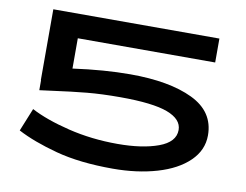

<svg xmlns="http://www.w3.org/2000/svg" viewBox="-71 -718 1062 830"><g transform="rotate(10 460.0 -303.0)"><path d="M852 -199Q852 -134 802 -85.5Q752 -37 665 -11.5Q578 14 471 14Q326 14 221.5 -14Q117 -42 47 -79L88 -180Q154 -145 256.5 -120Q359 -95 473 -95Q581 -95 652 -121Q723 -147 723 -200Q723 -247 658.5 -271.5Q594 -296 450 -296Q369 -296 305 -290Q241 -284 154 -272L100 -265V-309H99V-620H828V-515H225V-382Q362 -401 476 -401Q648 -401 750 -352Q852 -303 852 -199Z"/></g></svg>

Font: BioRhyme Expanded
Style: Bold
Weight: 700
Width: 7
Designer: Aoife Mooney
Foundry: Aoife Mooney Type
Version: Version 1.000